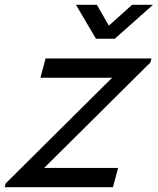

<svg xmlns="http://www.w3.org/2000/svg" viewBox="-102 -785 662 805"><path d="M216.5 -765 300.3 -622.5H379.3L539.5 -765H452L354.5 -677.5L304 -765ZM-82.5 0H371.5L393.2 -81H83.2L528.6 -523L533.2 -540H89.2L67.5 -459H368L-78.2 -16Z"/></svg>

Font: Manrope
Style: MediumItalic
Weight: 500
Italic angle: -15°
Designer: Mikhail Sharanda
Foundry: Mikhail Sharanda
Version: Version 4.502;hotconv 1.0.109;makeotfexe 2.5.65596